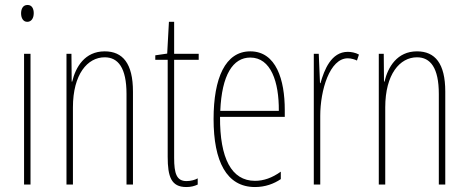

<svg xmlns="http://www.w3.org/2000/svg" viewBox="-20 -744 1884 774"><path d="M91 -724C71 -724 65 -706 65 -690C65 -672 73 -656 90 -656C106 -656 116 -670 116 -691C116 -707 110 -724 91 -724ZM103 -527H77V0H103Z M402 -537C322 -537 285 -474 271 -415H269L268 -527H248V0H274V-311C274 -445 333 -513 402 -513C456 -513 490 -471 490 -365V0H516V-375C516 -488 475 -537 402 -537Z M732 -14C692 -14 682 -44 682 -108V-503H781V-527H682V-656H661L654 -528L606 -521V-503H656V-112C656 -32 670 10 731 10C750 10 764 6 777 0V-25C767 -19 749 -14 732 -14Z M989 -537C888 -537 841 -429 841 -264C841 -94 893 10 1008 10C1049 10 1084 -3 1112 -22V-52C1077 -27 1043 -15 1008 -15C913 -15 866 -106 867 -273H1128V-301C1128 -421 1094 -537 989 -537ZM989 -512C1072 -512 1105 -414 1104 -297H868C874 -442 919 -512 989 -512Z M1382 -535C1315 -535 1287 -462 1272 -409H1270L1265 -527H1245V0H1271V-277C1271 -380 1309 -509 1382 -509C1396 -509 1411 -504 1419 -500L1427 -524C1413 -532 1395 -535 1382 -535Z M1661 -537C1581 -537 1544 -474 1530 -415H1528L1527 -527H1507V0H1533V-311C1533 -445 1592 -513 1661 -513C1715 -513 1749 -471 1749 -365V0H1775V-375C1775 -488 1734 -537 1661 -537Z"/></svg>

Font: Noto Sans Arabic ExtCond Thin
Style: Regular
Weight: 100
Width: 2
Designer: Monotype Design Team, Nadine Chahine, Nizar Qandah and Khaled Hosny
Foundry: Monotype Imaging Inc.
Version: Version 2.012